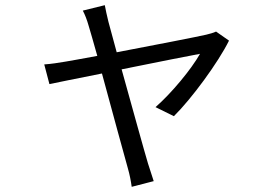

<svg xmlns="http://www.w3.org/2000/svg" viewBox="-20 -632 1040 742"><path d="M815 -510C805 -505 789 -501 777 -498C743 -490 573 -457 431 -430L399 -548C393 -573 388 -595 385 -612L300 -591C308 -576 316 -556 323 -531C329 -512 341 -469 356 -416C295 -405 248 -396 234 -394C204 -389 179 -385 151 -383L171 -307C198 -313 280 -329 374 -348C413 -205 461 -27 474 18C481 42 486 68 489 90L574 68C568 50 558 19 552 0C539 -43 490 -220 450 -364C588 -392 730 -420 753 -424C719 -364 643 -272 581 -218L652 -183C720 -250 823 -390 865 -475Z"/></svg>

Font: Noto Sans CJK JP Regular
Style: Regular
Weight: 400
Designer: Ryoko NISHIZUKA (kana & ideographs); Paul D. Hunt (Latin, Greek & Cyrillic); Wenlong ZHANG (bopomofo); Sandoll Communica
Foundry: Adobe Systems Incorporated
Version: Version 1.001;PS 1.001;hotconv 1.0.78;makeotf.lib2.5.61930